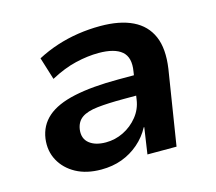

<svg xmlns="http://www.w3.org/2000/svg" viewBox="-81 -610 810 720"><g transform="rotate(-15 324.0 -250.5)"><path d="M229 10Q172 10 131.5 -12Q91 -34 70.5 -71.5Q50 -109 56 -156Q63 -206 99.5 -238Q136 -270 205.5 -285Q275 -300 378 -300H456L445 -224H378Q317 -224 276 -219.5Q235 -215 214 -200Q193 -185 189 -155Q185 -121 208 -102.5Q231 -84 272 -84Q308 -84 340.5 -100Q373 -116 396 -144.5Q419 -173 424 -209L440 -314Q449 -367 421 -391Q393 -415 331 -415Q289 -415 242 -404Q195 -393 143 -365L116 -452Q154 -472 194 -485Q234 -498 276.5 -504.5Q319 -511 363 -511Q439 -511 488.5 -487Q538 -463 559 -414.5Q580 -366 569 -290L523 0H410L425 -102H423Q405 -68 375.5 -42.5Q346 -17 309.5 -3.5Q273 10 229 10Z"/></g></svg>

Font: Nunito Sans 7pt
Style: Bold Italic
Weight: 700
Italic angle: -9°
Version: Version 3.101;gftools[0.9.27]